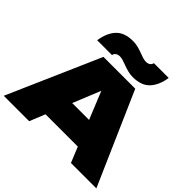

<svg xmlns="http://www.w3.org/2000/svg" viewBox="-237 -1233 1469 1469"><g transform="rotate(45 498.0 -498.0)"><path d="M238 -126V-331H749V-126ZM670 -750 999 0H724L465 -636H531L272 0H-3L326 -750ZM202 -806Q215 -895 261.5 -945.5Q308 -996 401 -996Q429 -996 454.5 -989.5Q480 -983 502.5 -974.5Q525 -966 545 -959.5Q565 -953 582 -953Q602 -953 615.5 -962Q629 -971 633 -989H793Q780 -901 733.5 -850Q687 -799 594 -799Q566 -799 540.5 -805.5Q515 -812 492.5 -820.5Q470 -829 450 -835.5Q430 -842 413 -842Q393 -842 379.5 -833Q366 -824 362 -806Z"/></g></svg>

Font: Unbounded Black
Style: Regular
Weight: 900
Designer: Luke Prowse, Jean-Baptiste Morizot, Fátima Lázaro, Florian Runge
Foundry: NaN
Version: Version 1.701;gftools[0.9.28.dev5+ged2979d]